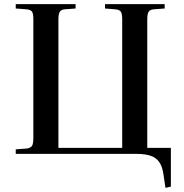

<svg xmlns="http://www.w3.org/2000/svg" viewBox="-20 -743 888 927"><path d="M779 164 769 98Q764 62 749.5 40.5Q735 19 708.5 9.5Q682 0 640 0H56V-22L110 -26Q129 -29 135 -39.5Q141 -50 141 -77V-650Q141 -676 135 -686Q129 -696 108 -698L56 -702V-723H345V-702L292 -698Q274 -696 268 -685Q262 -674 262 -648V-29H570V-650Q570 -675 564 -685.5Q558 -696 537 -698L487 -702V-723H775V-702L722 -698Q703 -696 697 -685.5Q691 -675 691 -648V-29H805V158Z"/></svg>

Font: Literata 60pt Medium
Style: Regular
Weight: 500
Designer: Latin by Veronika Burian and Jose Scaglione. Greek by Irene Vlachou. Cyrillic by Vera Evstafieva.
Foundry: TypeTogether
Version: Version 3.103;gftools[0.9.29]